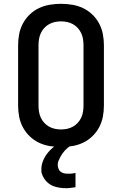

<svg xmlns="http://www.w3.org/2000/svg" viewBox="-20 -763 640 1007"><path d="M300 8Q270 8 240.5 3Q211 -2 184.5 -14.5Q158 -27 136 -48Q114 -69 100 -95.5Q86 -122 80.5 -151Q75 -180 75 -210V-525Q75 -555 80.5 -584Q86 -613 100 -639.5Q114 -666 136 -687Q158 -708 184.5 -720.5Q211 -733 240.5 -738Q270 -743 300 -743Q330 -743 359.5 -738Q389 -733 415.5 -720.5Q442 -708 464 -687Q486 -666 500 -639.5Q514 -613 519.5 -584Q525 -555 525 -525V-210Q525 -180 519.5 -151Q514 -122 500 -95.5Q486 -69 464 -48Q442 -27 415.5 -14.5Q389 -2 359.5 3Q330 8 300 8ZM300 -84Q316 -84 332.5 -87.5Q349 -91 363 -99Q377 -107 388 -119Q399 -131 406 -146Q413 -161 415.5 -177.5Q418 -194 418 -210V-525Q418 -541 415.5 -557.5Q413 -574 406 -589Q399 -604 388 -616Q377 -628 363 -636Q349 -644 332.5 -647.5Q316 -651 300 -651Q284 -651 267.5 -647.5Q251 -644 237 -636Q223 -628 212 -616Q201 -604 194 -589Q187 -574 184.5 -557.5Q182 -541 182 -525V-210Q182 -194 184.5 -177.5Q187 -161 194 -146Q201 -131 212 -119Q223 -107 237 -99Q251 -91 267.5 -87.5Q284 -84 300 -84ZM325 224Q311 224 296.5 222Q282 220 268.5 216Q255 212 243 204.5Q231 197 221.5 186.5Q212 176 204.5 160.5Q197 145 197 135V124Q197 111 200 98.5Q203 86 208.5 74Q214 62 221 51.5Q228 41 236.5 31.5Q245 22 256.5 12Q268 2 275 -3L284 -8H353V0Q344 5 336 11.5Q328 18 321 25.5Q314 33 308 41.5Q302 50 297 59Q292 68 287.5 79Q283 90 283 97V105Q283 111 285 117Q287 123 290 128.5Q293 134 298 137.5Q303 141 308.5 143.5Q314 146 321.5 147Q329 148 333 148H338Q342 148 346 148Q350 148 354.5 147.5Q359 147 363.5 146.5Q368 146 371 145L376 144V219Q370 220 364.5 220.5Q359 221 353.5 222Q348 223 341.5 223.5Q335 224 331 224Z"/></svg>

Font: Iosevka Aile Semibold
Style: Regular
Weight: 600
Designer: Belleve Invis
Foundry: Belleve Invis
Version: Version 31.1.0; ttfautohint (v1.8.4)